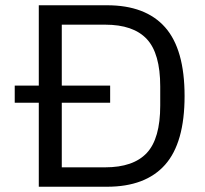

<svg xmlns="http://www.w3.org/2000/svg" viewBox="-20 -710 781 730"><path d="M36 -319.4V-384.6H398.8V-319.4ZM127.5 0V-690H387Q533.4 -690 607.6 -606.4Q681.8 -522.7 681.8 -344.9Q681.8 -167 607.6 -83.5Q533.4 0 387 0ZM214.9 -73.8H379.9Q486.8 -73.8 538 -128.3Q589.2 -182.9 589.2 -308.7V-381.3Q589.2 -507.1 538 -561.7Q486.8 -616.2 379.9 -616.2H214.9Z"/></svg>

Font: Mozilla Text ExtraLight
Style: Regular
Weight: 200
Designer: Studio DRAMA
Foundry: Studio DRAMA
Version: Version 1.000